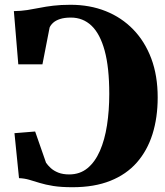

<svg xmlns="http://www.w3.org/2000/svg" viewBox="-20 -772 692 803"><path d="M283.5 11Q235.5 11 202.8 5.8Q170 0.5 146.5 -6.8Q123 -14 102.8 -20Q82.5 -26 59.5 -27L40.5 -215L127 -222L172.5 -91.5Q179.5 -81 192.2 -69.2Q205 -57.5 224 -50Q243 -42.5 269.5 -42.5Q314 -42.5 345.8 -68.5Q377.5 -94.5 397.8 -140.8Q418 -187 427.5 -248.2Q437 -309.5 437 -379Q437 -489.5 417.8 -560Q398.5 -630.5 362.8 -664.5Q327 -698.5 276.5 -698.5Q249.5 -698.5 231.2 -692.5Q213 -686.5 202.5 -677Q192 -667.5 187.5 -657L157.5 -503H56.5L38 -725.5Q68.5 -726 94.2 -730Q120 -734 145.8 -739.2Q171.5 -744.5 202.8 -748.2Q234 -752 275 -752Q355.5 -752 422 -725.5Q488.5 -699 537.2 -648.8Q586 -598.5 612.8 -527Q639.5 -455.5 639.5 -364.5Q639.5 -280.5 617.8 -211.2Q596 -142 552.2 -92.2Q508.5 -42.5 441.5 -15.8Q374.5 11 283.5 11Z"/></svg>

Font: Merriweather 72pt Black
Style: Regular
Weight: 900
Version: Version 2.100